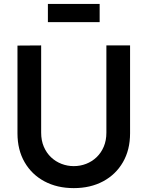

<svg xmlns="http://www.w3.org/2000/svg" viewBox="-20 -954 760 989"><path d="M226.7 -840V-933.7H493.3V-840ZM360 15Q274.2 15 208.8 -20Q143.5 -54.9 106.8 -118.4Q70 -181.8 70 -267.5V-719.2L192 -720V-270.7Q192 -230 205.8 -198Q219.5 -166.1 243.1 -143.8Q266.8 -121.5 297 -109.9Q327.3 -98.3 360 -98.3Q393.5 -98.3 423.8 -110.1Q454.1 -121.9 477.5 -144.2Q500.9 -166.5 514.5 -198.5Q528 -230.4 528 -270.7V-720H650V-267.5Q650 -181.9 613.2 -118.5Q576.5 -55 511.2 -20Q445.8 15 360 15Z"/></svg>

Font: Manrope ExtraLight
Style: Regular
Weight: 200
Designer: Mikhail Sharanda
Foundry: Mikhail Sharanda
Version: Version 4.505